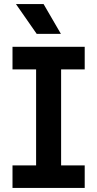

<svg xmlns="http://www.w3.org/2000/svg" viewBox="-20 -932 482 952"><path d="M159 -39V-661H283V-39ZM42 -588V-700H400V-588ZM42 0V-112H400V0ZM162 -764 59 -912H196L282 -764Z"/></svg>

Font: SUSE SemiBold
Style: Regular
Weight: 600
Designer: Rene Bieder
Foundry: SUSE
Version: Version 1.000